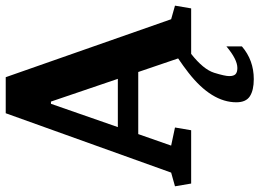

<svg xmlns="http://www.w3.org/2000/svg" viewBox="-153 -561 924 684"><g transform="rotate(-90 309.0 -219.0)"><path d="M198.2 -261.2H370.1L289.1 -499.5H281.2ZM286.6 161.1Q286.6 72.8 391.6 -9.3Q416 -28.3 442.9 -46.4L394.5 -188.5H173.3L132.3 -71.3L196.8 -57.6L187 0H-2.9L-12.7 -57.6L36.1 -71.3L247.6 -660.6H376L582.5 -71.3L630.9 -57.6L621.1 0H459Q403.8 43.5 391.8 81.8Q379.9 120.1 379.9 135.7Q379.9 151.4 386.7 158Q393.6 164.6 408.7 164.6Q439.5 164.6 485.8 125.5V180.7Q436.5 223.1 369.1 223.1Q329.6 223.1 308.1 209.2Q286.6 195.3 286.6 161.1Z"/></g></svg>

Font: NoticiaText-Bold
Style: Bold
Weight: 700
Designer: JM Sole
Foundry: JM Sole
Version: Version 1.003